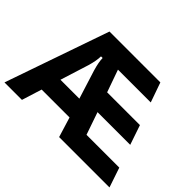

<svg xmlns="http://www.w3.org/2000/svg" viewBox="-146 -1046 1329 1329"><g transform="rotate(45 518.5 -381.5)"><path d="M175 0H4L269 -763H767L818 -618H497L555 -454H876L925 -310H605L662 -145H983L1032 0H539L494 -147H221ZM265 -287H450L384 -497Q365 -562 365 -600H349Q349 -559 331 -497Z"/></g></svg>

Font: Open Sauce Sans ExtraBold
Style: Regular
Weight: 800
Designer: Alfredo Marco Pradil
Foundry: Creative Sauce Fz LLC
Version: Version 1.477